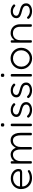

<svg xmlns="http://www.w3.org/2000/svg" viewBox="1766 -2492 742 4313"><g transform="rotate(-90 2136.5 -336.0)"><path d="M292 13Q237 13 191.5 -5Q146 -23 113.5 -56Q81 -89 63 -134Q45 -179 45 -234Q45 -299 76 -351Q107 -403 162 -433.5Q217 -464 288 -464Q334 -464 372 -450Q410 -436 438 -412Q466 -388 481.5 -357Q497 -326 497 -293Q497 -244 474.5 -226.5Q452 -209 420 -209H105Q103 -156 131.5 -118Q160 -80 203.5 -59.5Q247 -39 291 -39Q320 -39 341.5 -42Q363 -45 378.5 -50.5Q394 -56 405 -61.5Q416 -67 425 -72.5Q434 -78 442 -81Q447 -83 453.5 -82.5Q460 -82 463 -77Q468 -70 470 -64.5Q472 -59 472 -52Q472 -43 448 -27.5Q424 -12 383 0.5Q342 13 292 13ZM105 -257H403Q423 -257 434 -261.5Q445 -266 445 -291Q445 -324 424.5 -351.5Q404 -379 369 -396Q334 -413 289 -413Q239 -413 196.5 -393Q154 -373 129 -337.5Q104 -302 105 -257Z M644 10Q634 10 628 7Q622 4 619.5 -2.5Q617 -9 617 -20V-440Q617 -450 619.5 -455.5Q622 -461 628.5 -463.5Q635 -466 645 -466Q659 -466 665 -460Q671 -454 671 -440V-380Q680 -401 696.5 -417Q713 -433 734 -444.5Q755 -456 777.5 -462Q800 -468 821 -468Q857 -468 885.5 -454Q914 -440 936 -414.5Q958 -389 973 -352Q996 -392 1019.5 -417.5Q1043 -443 1072.5 -455.5Q1102 -468 1139 -468Q1196 -468 1233.5 -440Q1271 -412 1290 -362Q1309 -312 1309 -244V-19Q1309 -8 1306.5 -1.5Q1304 5 1298 7.5Q1292 10 1281 10Q1270 10 1263.5 7Q1257 4 1254.5 -2.5Q1252 -9 1252 -20V-245Q1252 -296 1239.5 -334.5Q1227 -373 1202 -394.5Q1177 -416 1137 -416Q1095 -416 1062 -394.5Q1029 -373 1010 -334.5Q991 -296 991 -245V-18Q991 -5 984.5 2.5Q978 10 968.5 11.5Q959 13 951 9Q945 7 941 3.5Q937 0 935.5 -6Q934 -12 934 -20V-245Q934 -296 921.5 -334.5Q909 -373 884 -394.5Q859 -416 819 -416Q777 -416 744 -394.5Q711 -373 692 -334.5Q673 -296 673 -245V-19Q673 -8 670.5 -1.5Q668 5 661.5 7.5Q655 10 644 10Z M1486 11Q1476 11 1469.5 8Q1463 5 1460.5 -1.5Q1458 -8 1458 -19V-437Q1458 -448 1460.5 -454.5Q1463 -461 1469.5 -463.5Q1476 -466 1487 -466Q1498 -466 1504 -463Q1510 -460 1512.5 -453.5Q1515 -447 1515 -435V-18Q1515 -7 1512.5 -0.5Q1510 6 1503.5 8.5Q1497 11 1486 11ZM1486 -610Q1472 -610 1464 -614Q1456 -618 1452.5 -627Q1449 -636 1449 -650Q1449 -664 1452.5 -672Q1456 -680 1464.5 -683.5Q1473 -687 1487 -687Q1501 -687 1509 -683Q1517 -679 1520.5 -670.5Q1524 -662 1524 -647Q1524 -634 1520.5 -625.5Q1517 -617 1509 -613.5Q1501 -610 1486 -610Z M1820 14Q1797 14 1773.5 9.5Q1750 5 1728.5 -3.5Q1707 -12 1689 -23.5Q1671 -35 1660 -49Q1653 -59 1650 -66Q1647 -73 1649.5 -79Q1652 -85 1659 -90Q1670 -102 1680 -100Q1690 -98 1706 -81Q1715 -71 1729 -62.5Q1743 -54 1759 -48Q1775 -42 1791 -39Q1807 -36 1821 -36Q1876 -36 1910 -57.5Q1944 -79 1944 -116Q1944 -135 1937 -149.5Q1930 -164 1918 -174Q1906 -184 1890.5 -191.5Q1875 -199 1856.5 -204.5Q1838 -210 1819 -215Q1791 -222 1763.5 -230.5Q1736 -239 1714 -252Q1692 -265 1678.5 -286Q1665 -307 1665 -340Q1665 -378 1684.5 -406Q1704 -434 1739 -450Q1774 -466 1820 -466Q1843 -466 1863 -462.5Q1883 -459 1900.5 -452Q1918 -445 1933.5 -435.5Q1949 -426 1962 -413Q1974 -402 1975 -393Q1976 -384 1968 -374Q1959 -364 1949 -362.5Q1939 -361 1928 -372Q1912 -388 1894.5 -397.5Q1877 -407 1858.5 -412Q1840 -417 1820 -417Q1791 -417 1768 -407.5Q1745 -398 1732.5 -380.5Q1720 -363 1720 -340Q1720 -323 1728.5 -311.5Q1737 -300 1751 -292Q1765 -284 1784 -278Q1803 -272 1824 -266Q1854 -258 1885 -248.5Q1916 -239 1941.5 -223.5Q1967 -208 1983 -183Q1999 -158 1999 -118Q1999 -58 1948.5 -22Q1898 14 1820 14Z M2260 14Q2237 14 2213.5 9.5Q2190 5 2168.5 -3.5Q2147 -12 2129 -23.5Q2111 -35 2100 -49Q2093 -59 2090 -66Q2087 -73 2089.5 -79Q2092 -85 2099 -90Q2110 -102 2120 -100Q2130 -98 2146 -81Q2155 -71 2169 -62.5Q2183 -54 2199 -48Q2215 -42 2231 -39Q2247 -36 2261 -36Q2316 -36 2350 -57.5Q2384 -79 2384 -116Q2384 -135 2377 -149.5Q2370 -164 2358 -174Q2346 -184 2330.5 -191.5Q2315 -199 2296.5 -204.5Q2278 -210 2259 -215Q2231 -222 2203.5 -230.5Q2176 -239 2154 -252Q2132 -265 2118.5 -286Q2105 -307 2105 -340Q2105 -378 2124.5 -406Q2144 -434 2179 -450Q2214 -466 2260 -466Q2283 -466 2303 -462.5Q2323 -459 2340.5 -452Q2358 -445 2373.5 -435.5Q2389 -426 2402 -413Q2414 -402 2415 -393Q2416 -384 2408 -374Q2399 -364 2389 -362.5Q2379 -361 2368 -372Q2352 -388 2334.5 -397.5Q2317 -407 2298.5 -412Q2280 -417 2260 -417Q2231 -417 2208 -407.5Q2185 -398 2172.5 -380.5Q2160 -363 2160 -340Q2160 -323 2168.5 -311.5Q2177 -300 2191 -292Q2205 -284 2224 -278Q2243 -272 2264 -266Q2294 -258 2325 -248.5Q2356 -239 2381.5 -223.5Q2407 -208 2423 -183Q2439 -158 2439 -118Q2439 -58 2388.5 -22Q2338 14 2260 14Z M2601 11Q2591 11 2584.5 8Q2578 5 2575.5 -1.5Q2573 -8 2573 -19V-437Q2573 -448 2575.5 -454.5Q2578 -461 2584.5 -463.5Q2591 -466 2602 -466Q2613 -466 2619 -463Q2625 -460 2627.5 -453.5Q2630 -447 2630 -435V-18Q2630 -7 2627.5 -0.5Q2625 6 2618.5 8.5Q2612 11 2601 11ZM2601 -610Q2587 -610 2579 -614Q2571 -618 2567.5 -627Q2564 -636 2564 -650Q2564 -664 2567.5 -672Q2571 -680 2579.5 -683.5Q2588 -687 2602 -687Q2616 -687 2624 -683Q2632 -679 2635.5 -670.5Q2639 -662 2639 -647Q2639 -634 2635.5 -625.5Q2632 -617 2624 -613.5Q2616 -610 2601 -610Z M2982 15Q2932 15 2888 -4Q2844 -23 2810.5 -56Q2777 -89 2758 -133Q2739 -177 2739 -227Q2739 -278 2757.5 -321.5Q2776 -365 2809.5 -398.5Q2843 -432 2886.5 -450.5Q2930 -469 2980 -469Q3047 -469 3101 -437.5Q3155 -406 3187 -351.5Q3219 -297 3219 -228Q3219 -176 3200.5 -132Q3182 -88 3149.5 -55Q3117 -22 3074 -3.5Q3031 15 2982 15ZM2980 -39Q3031 -39 3072.5 -64.5Q3114 -90 3138.5 -133.5Q3163 -177 3163 -230Q3163 -284 3139 -326Q3115 -368 3073.5 -391.5Q3032 -415 2979 -415Q2927 -415 2885.5 -390.5Q2844 -366 2819.5 -324Q2795 -282 2795 -229Q2795 -175 2819.5 -132Q2844 -89 2886 -64Q2928 -39 2980 -39Z M3361 10Q3351 10 3345 7Q3339 4 3336.5 -2.5Q3334 -9 3334 -20V-440Q3334 -450 3336.5 -455.5Q3339 -461 3345.5 -463.5Q3352 -466 3362 -466Q3369 -466 3374 -464.5Q3379 -463 3382 -460Q3385 -457 3386.5 -452Q3388 -447 3388 -440V-381Q3401 -398 3417 -413.5Q3433 -429 3452.5 -441.5Q3472 -454 3495.5 -461Q3519 -468 3548 -468Q3591 -468 3627.5 -453.5Q3664 -439 3691 -411.5Q3718 -384 3733 -344.5Q3748 -305 3748 -254V-19Q3748 -8 3745.5 -1.5Q3743 5 3737 7.5Q3731 10 3720 10Q3709 10 3702.5 7Q3696 4 3693.5 -2.5Q3691 -9 3691 -20V-255Q3691 -304 3675 -340Q3659 -376 3627 -396Q3595 -416 3546 -416Q3498 -416 3463 -396Q3428 -376 3409 -340Q3390 -304 3390 -255V-19Q3390 -8 3387.5 -1.5Q3385 5 3378.5 7.5Q3372 10 3361 10Z M4039 14Q4016 14 3992.5 9.5Q3969 5 3947.5 -3.5Q3926 -12 3908 -23.5Q3890 -35 3879 -49Q3872 -59 3869 -66Q3866 -73 3868.5 -79Q3871 -85 3878 -90Q3889 -102 3899 -100Q3909 -98 3925 -81Q3934 -71 3948 -62.5Q3962 -54 3978 -48Q3994 -42 4010 -39Q4026 -36 4040 -36Q4095 -36 4129 -57.5Q4163 -79 4163 -116Q4163 -135 4156 -149.5Q4149 -164 4137 -174Q4125 -184 4109.5 -191.5Q4094 -199 4075.5 -204.5Q4057 -210 4038 -215Q4010 -222 3982.5 -230.5Q3955 -239 3933 -252Q3911 -265 3897.5 -286Q3884 -307 3884 -340Q3884 -378 3903.5 -406Q3923 -434 3958 -450Q3993 -466 4039 -466Q4062 -466 4082 -462.5Q4102 -459 4119.5 -452Q4137 -445 4152.5 -435.5Q4168 -426 4181 -413Q4193 -402 4194 -393Q4195 -384 4187 -374Q4178 -364 4168 -362.5Q4158 -361 4147 -372Q4131 -388 4113.5 -397.5Q4096 -407 4077.5 -412Q4059 -417 4039 -417Q4010 -417 3987 -407.5Q3964 -398 3951.5 -380.5Q3939 -363 3939 -340Q3939 -323 3947.5 -311.5Q3956 -300 3970 -292Q3984 -284 4003 -278Q4022 -272 4043 -266Q4073 -258 4104 -248.5Q4135 -239 4160.5 -223.5Q4186 -208 4202 -183Q4218 -158 4218 -118Q4218 -58 4167.5 -22Q4117 14 4039 14Z"/></g></svg>

Font: Fredoka Light
Style: Regular
Weight: 300
Designer: Ben Nathan
Foundry: Milena B. Brandão, Ben Nathan
Version: Version 2.001